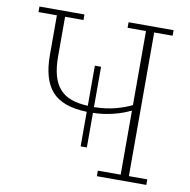

<svg xmlns="http://www.w3.org/2000/svg" viewBox="-79 -776 844 853"><g transform="rotate(10 343.5 -349.0)"><path d="M319 -274Q210 -277 162 -330Q114 -383 114 -494V-673H31V-698H234V-673H151V-495Q151 -444 161 -408Q171 -372 192 -348.5Q213 -325 244.5 -314Q276 -303 319 -301V-482H347V-300Q401 -301 444 -312.5Q487 -324 516 -339V-673H433V-698H636V-673H553V-25H636V0H413V-25H516V-313H513Q484 -298 439.5 -286.5Q395 -275 347 -274V-118H319Z"/></g></svg>

Font: IBM Plex Serif ExtraLight
Style: Regular
Weight: 200
Designer: Mike Abbink, Paul van der Laan, Pieter van Rosmalen
Foundry: Bold Monday
Version: Version 2.5